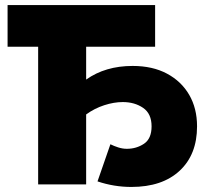

<svg xmlns="http://www.w3.org/2000/svg" viewBox="-20 -730 830 760"><path d="M500 10Q431 10 366 -12L417 -159Q431 -152 448 -146.5Q465 -141 482 -141Q520 -141 550 -161Q580 -181 580 -230Q580 -280 546.5 -303Q513 -326 466 -326Q431 -326 392.5 -313.5Q354 -301 321 -277V0H131V-545H10V-710H594V-545H321V-415Q397 -469 505 -469Q584 -469 641 -438.5Q698 -408 729 -354.5Q760 -301 760 -230Q760 -118 691 -54Q622 10 500 10Z"/></svg>

Font: Raleway Black
Style: Regular
Weight: 900
Designer: Matt McInerney, Pablo Impallari, Rodrigo Fuenzalida
Foundry: Matt McInerney, Pablo Impallari, Rodrigo Fuenzalida
Version: Version 4.026